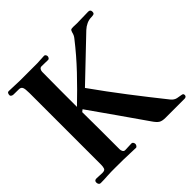

<svg xmlns="http://www.w3.org/2000/svg" viewBox="-183 -911 1089 1089"><g transform="rotate(-45 361.0 -367.0)"><path d="M721 -16Q721 -15 721 -12.5Q721 -10 720 -8Q716 0 704 0Q682 0 660.5 0Q639 0 617 0H553Q525 0 511.5 -9Q498 -18 483 -40Q426 -122 369 -203.5Q312 -285 254 -367L241 -357Q242 -282 242 -207Q242 -132 242 -58Q242 -49 246.5 -40.5Q251 -32 261 -32Q274 -32 287 -33Q300 -34 313 -34Q320 -34 323.5 -28Q327 -22 327 -16Q327 -11 323 -4.5Q319 2 313 2Q289 2 265.5 0.5Q242 -1 219 -1Q185 -1 151.5 -1.5Q118 -2 85 0Q72 1 59 1.5Q46 2 32 2Q23 2 19 -4Q15 -10 15 -18Q15 -34 32 -34Q44 -34 55.5 -33Q67 -32 78 -32Q98 -32 102 -43Q106 -54 106 -70V-645Q106 -679 100.5 -690.5Q95 -702 80 -702.5Q65 -703 36 -703Q30 -703 23.5 -706.5Q17 -710 17 -717Q17 -724 20 -730Q23 -736 31 -736Q53 -736 74.5 -734.5Q96 -733 118 -733Q153 -733 188 -733Q223 -733 257 -733Q271 -733 285.5 -734.5Q300 -736 314 -736Q320 -736 323.5 -730.5Q327 -725 327 -720Q327 -715 323.5 -709Q320 -703 314 -703Q301 -703 288 -703.5Q275 -704 262 -704Q252 -704 247 -696Q242 -688 242 -679Q242 -643 241.5 -606.5Q241 -570 241 -534V-399Q312 -467 378.5 -537Q445 -607 505 -684Q516 -697 520 -715Q524 -729 528 -732Q532 -735 546 -735L576 -734Q599 -734 622 -735Q645 -736 668 -736Q685 -736 685 -719Q685 -706 677 -703.5Q669 -701 659 -701Q639 -701 620.5 -692.5Q602 -684 587 -670L349 -443Q420 -343 494.5 -246Q569 -149 645 -54Q659 -37 677 -33Q695 -29 708 -27.5Q721 -26 721 -16Z"/></g></svg>

Font: Kaisei Tokumin
Style: Bold
Weight: 700
Designer: Font-Kai, 金井和夫
Foundry: KAZUO KANAI
Version: Version 5.003